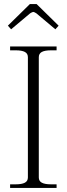

<svg xmlns="http://www.w3.org/2000/svg" viewBox="-20 -930 330 950"><path d="M19 -803 128 -910H161L270 -803L254 -785L160 -864Q149 -871 145 -871Q140 -871 129 -864L35 -785ZM30 -18H58Q88 -18 103 -26Q118 -34 118 -52V-647Q118 -665 103 -673Q88 -681 58 -681H30V-700H260V-681H232Q202 -681 187 -673Q172 -665 172 -647V-52Q172 -34 187 -26Q202 -18 232 -18H260V0H30Z"/></svg>

Font: Taviraj ExtraLight
Style: Regular
Weight: 275
Designer: Katatrad Team
Foundry: CadsonDemak
Version: Version 1.001